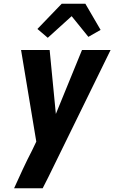

<svg xmlns="http://www.w3.org/2000/svg" viewBox="-20 -786 640 1021"><path d="M207 215H55Q78 164 101.5 113.5Q125 63 151 13L173 -33L92 -520H244L277 -180L416 -520H568L237 156ZM234 -585 179 -632 308 -766H434L515 -627L450 -590L361 -700Z"/></svg>

Font: Iosevka Aile Heavy Oblique
Style: Regular
Weight: 900
Italic angle: -9°
Designer: Belleve Invis
Foundry: Belleve Invis
Version: Version 31.1.0; ttfautohint (v1.8.4)